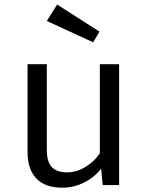

<svg xmlns="http://www.w3.org/2000/svg" viewBox="-20 -827 655 858"><path d="M189.2 -157.4Q189.2 -104.6 211 -80.8Q232.8 -56.9 280 -56.9Q322.6 -56.9 362.8 -81.5Q403.1 -106.2 426.2 -142.6V-540H512.3V0H439L431.8 -72.8Q400.5 -32.8 354.1 -10.5Q307.7 11.8 259 11.8Q181.5 11.8 142.3 -29.5Q103.1 -70.8 103.1 -147.2V-540H189.2ZM424.6 -685.6 396.4 -637.9 189.2 -733.3 235.4 -806.7Z"/></svg>

Font: Fira Code
Style: Regular
Weight: 400
Designer: Carrois Corporate, Edenspiekermann AG, Nikita Prokopov
Foundry: Carrois Corporate, Edenspiekermann AG, Nikita Prokopov
Version: Version 5.002